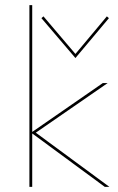

<svg xmlns="http://www.w3.org/2000/svg" viewBox="-20 -731 462 751"><path d="M408 0H390L106 -209V0H95V-711H106V-215L382 -406H401L120 -212ZM406 -660 275 -504 142 -660 150 -667 275 -520 398 -667Z"/></svg>

Font: EauTest Hairline
Style: Regular
Weight: 250
Designer: Christian Thalmann (Catharsis Fonts)
Version: Version 0.001;PS 000.001;hotconv 1.0.88;makeotf.lib2.5.64775